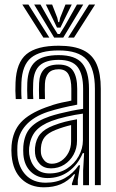

<svg xmlns="http://www.w3.org/2000/svg" viewBox="-20 -809 508 839"><path d="M394.7 0V-421.1Q394.7 -508.3 358.8 -548.5Q323 -588.6 236.4 -588.6Q154.7 -588.6 115.7 -556.5Q76.7 -524.4 73.6 -448.2Q73 -430.6 73 -412.5Q72.9 -394.4 74.4 -376H48.9Q47.4 -395.8 47.2 -412.1Q47.1 -428.3 47.9 -449.2Q51.4 -535.6 95.8 -572.4Q140.3 -609.2 236.4 -609.2Q303.8 -609.2 344.2 -589.4Q384.5 -569.7 402.4 -528.2Q420.4 -486.7 420.4 -421.1V0ZM196.3 -51.2Q240.1 -51.2 272.8 -72.4Q305.6 -93.6 323.9 -126.8Q342.3 -160 342.3 -195.8V-312.5Q309.6 -308.3 270.4 -299.2Q231.2 -290.2 205.8 -280.6Q158.8 -262.8 135.8 -236.2Q112.9 -209.5 107.4 -165Q106.7 -157.9 106.8 -149.6Q107 -141.3 107.6 -135.3Q112.8 -98.4 134.9 -74.8Q156.9 -51.2 196.3 -51.2ZM202.5 -73.3Q172 -73.3 154 -92.2Q136 -111 133.3 -137.7Q132.5 -145.4 132.6 -151.9Q132.6 -158.4 133.1 -164.3Q136.8 -201.1 155.9 -223.5Q175 -245.9 214 -260.8Q240.3 -270.8 263.9 -276.8Q287.4 -282.7 316.5 -287.7V-193.5Q316.5 -160.5 301.4 -133.1Q286.4 -105.7 260.7 -89.5Q234.9 -73.3 202.5 -73.3ZM206.1 -93.5Q228.9 -93.5 248.1 -106.4Q267.3 -119.4 279 -141.6Q290.7 -163.7 290.7 -191.3V-262.5Q274.3 -258.7 257.4 -253.4Q240.6 -248.2 222.4 -241.1Q190.3 -228.3 175.6 -210.4Q160.9 -192.5 158.8 -162.9Q158.2 -155.1 158.4 -149.7Q158.6 -144.3 159 -139.6Q160.9 -123.2 173.1 -108.4Q185.2 -93.5 206.1 -93.5ZM171.9 9.5Q112.8 9.5 74.8 -26.3Q36.7 -62 30.8 -129.1Q29.8 -140.9 29.7 -152.1Q29.7 -163.3 30.6 -174.4Q36.1 -235.9 71.2 -274.2Q106.3 -312.5 180.3 -339.8Q197.6 -346.3 213.9 -351.3Q230.1 -356.3 248.9 -360.6Q267.6 -365 291.7 -369.4V-421.2Q291.7 -461.1 279.4 -483.7Q267.1 -506.3 236.4 -506.3Q205.9 -506.3 191.8 -489.6Q177.6 -472.8 176.3 -443.3Q176 -435.6 175.8 -415.9Q175.6 -396.2 176.5 -376H151Q150 -398.3 150.2 -416Q150.5 -433.8 150.8 -445.8Q152.4 -485.2 172.4 -506Q192.5 -526.9 236.4 -526.9Q281.4 -526.9 299.4 -499.6Q317.4 -472.4 317.4 -421.2V-351.7Q284.8 -345.7 250.8 -337.5Q216.8 -329.4 188.9 -320.3Q126.7 -299.5 93 -261.7Q59.2 -223.9 56.1 -172.1Q55.7 -163.2 55.6 -152Q55.5 -140.7 56.3 -131.3Q61 -76.9 93.3 -43.7Q125.6 -10.6 179.8 -10.6Q227.7 -10.6 263.4 -30.6Q299.2 -50.6 323.9 -86.8H329.7L320 -22.1V0H294.6L294.1 -5.9L308 -47.4H303.2Q278 -17.8 245.8 -4.2Q213.6 9.5 171.9 9.5ZM343.2 0.2V-63.8L347.5 -139.7H341.6Q320.2 -89.4 280.3 -60.1Q240.3 -30.8 187.2 -30.9Q143.5 -31.1 114.8 -58.5Q86.1 -85.8 82.1 -133.3Q81.4 -141.3 81.4 -151.7Q81.4 -162 81.9 -169.9Q86.3 -222.7 114.3 -252.3Q142.3 -281.8 197.4 -300.5Q214.8 -306.4 240.3 -312.9Q265.8 -319.3 293.1 -324.9Q320.4 -330.4 343.2 -333.4V-421.1Q343.2 -484.2 319.4 -515.8Q295.6 -547.4 236.4 -547.4Q181.5 -547.4 154.3 -523.7Q127.2 -500 125 -446.4Q124.5 -431.8 124.3 -413.6Q124.2 -395.5 125.5 -376H99.9Q98.7 -396 98.7 -414.2Q98.7 -432.3 99.3 -446.9Q101.9 -510.7 134.2 -539.4Q166.4 -568.1 236.4 -568.1Q309 -568.1 339 -532.3Q368.9 -496.4 368.9 -421.1V0.2ZM77.4 -789.3H104.1L195.5 -644.8H169.5ZM129.2 -789.3H156.8L209.6 -696.1L232 -660.4H241.1L263.4 -696L316.3 -789.3H343.8L256.5 -644.8H216.6ZM180.3 -789.3H207.8L230.4 -731.2L234.4 -712.2H238.8L242.9 -731.2L266.1 -789.3H293.6L258 -717.2L244 -688.3H229.1L215.3 -717.2ZM369 -789.3H395.7L303.5 -644.8H277.6Z"/></svg>

Font: Big Shoulders Inline Text SC Thin
Style: Regular
Weight: 100
Designer: Patric King
Foundry: XO Type Co
Version: Version 2.002